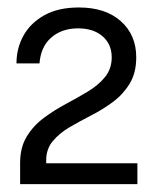

<svg xmlns="http://www.w3.org/2000/svg" viewBox="-20 -854 407 501"><path d="M32.5 -373.5V-410.5V-428.5Q32.5 -469.5 49.8 -497.8Q67 -526 94.2 -546.2Q121.5 -566.5 152 -582.8Q182.5 -599 209.8 -615.5Q237 -632 254.2 -653.2Q271.5 -674.5 271.5 -704.5Q271.5 -738.5 247.8 -759.2Q224 -780 183.5 -780Q141.5 -780 114 -756.2Q86.5 -732.5 83 -688.5H23Q23 -728.5 41.5 -761.5Q60 -794.5 96.2 -814.5Q132.5 -834.5 186 -834.5Q255 -834.5 295.2 -798.8Q335.5 -763 335.5 -704.5Q335.5 -664 318.5 -636Q301.5 -608 275 -588.2Q248.5 -568.5 218.2 -553Q188 -537.5 161.2 -521.8Q134.5 -506 117.5 -485.5Q100.5 -465 100.5 -435.5V-428H338.5V-373.5Z"/></svg>

Font: Public Sans Thin
Style: Regular
Weight: 400
Version: Version 2.001